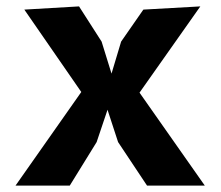

<svg xmlns="http://www.w3.org/2000/svg" viewBox="-20 -580 690 600"><path d="M349 -136 316 -237 282 -136 198 0H28.5L234 -292.5L56 -550L227 -560L297.5 -450L328.5 -350L358.5 -450L428 -550L606 -560L416 -290.5L620 0H439.5Z"/></svg>

Font: B612 Mono
Style: Bold
Weight: 700
Version: Version 1.005